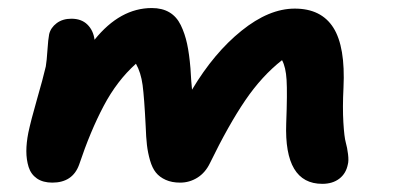

<svg xmlns="http://www.w3.org/2000/svg" viewBox="-20 -489 973 473"><path d="M108.9 -39.1Q85.9 -39.1 71 -49.3Q56.2 -59.6 50.5 -77.6Q44.9 -95.7 44.9 -116.5Q44.9 -137.2 49.8 -162.1Q56.2 -192.4 71 -243.9Q85.9 -295.4 92.8 -325.2Q95.2 -339.4 96.9 -365.7Q98.6 -392.1 101.1 -404.8Q105 -420.9 119.6 -431.9Q134.3 -442.9 155.8 -442.9Q180.7 -442.9 195.3 -428.5Q210 -414.1 212.9 -391.1Q275.9 -469.2 354 -469.2Q379.4 -469.2 397.2 -458.7Q415 -448.2 425.3 -427.2Q435.5 -406.2 440.9 -381.1Q446.3 -356 449.2 -320.8Q451.2 -284.7 453.1 -268.1Q507.3 -358.9 575 -413.3Q642.6 -467.8 706.1 -467.8Q771.5 -467.8 801.3 -420.7Q831.1 -373.5 826.2 -272.9Q823.7 -224.1 825.9 -187.5Q828.1 -150.9 831.8 -138.2Q835.4 -125.5 837.4 -109.1Q839.4 -92.8 836.9 -84Q832.5 -61.5 815.9 -48.8Q799.3 -36.1 773.9 -36.1Q679.7 -36.1 685.1 -185.1Q688 -260.7 686 -292.2Q684.1 -323.7 674.8 -340.8Q625 -301.8 584 -241.5Q543 -181.2 497.1 -86.9Q485.8 -63.5 466.3 -51.3Q446.8 -39.1 423.8 -39.1Q403.3 -39.1 388.2 -45.9Q373 -52.7 364 -64Q355 -75.2 349.6 -94Q344.2 -112.8 342 -131.8Q339.8 -150.9 338.9 -178.2Q335.4 -248.5 331.3 -279.5Q327.1 -310.5 314.9 -332Q268.1 -290 235.4 -228Q202.6 -166 174.8 -83Q158.7 -39.1 108.9 -39.1Z"/></svg>

Font: Shantell Sans Irregular
Style: Italic
Weight: 600
Italic angle: -11.31°
Designer: Stephen Nixon, Anya Danilova, Shantell Martin
Foundry: Arrow Type
Version: Version 1.006;[9816181b4]